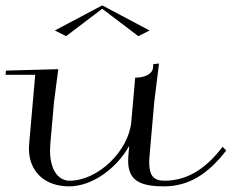

<svg xmlns="http://www.w3.org/2000/svg" viewBox="-21 -650 822 680"><path d="M185.4 -405 0 -400 -1.3 -385H103.7L82.2 -140C81.8 -134.4 81.5 -129 81.5 -123.7C81.5 -42.8 136.9 10 224.1 10C305.5 10 393 -54 436.7 -133.7L433.7 -100C433.2 -93.3 432.9 -86.9 432.9 -80.8C432.9 -14.9 468.8 10 559.1 10C645.6 10 713.7 -31 780.2 -117L767.4 -130C705.3 -49 639.6 -10 560.9 -10C523.2 -10 507.5 -28 507.5 -74.8C507.5 -82.4 507.9 -90.8 508.8 -100L525.4 -290L542.2 -425L522 -423L520.9 -410C519 -389 493.8 -375 457.8 -375L444.2 -220C435.1 -115 325.4 -10 225.9 -10C182.8 -10 156.2 -52 156.2 -117.1C156.2 -124.4 156.6 -132.1 157.2 -140L170.4 -290ZM339.2 -630 173.2 -542 213.2 -522 341 -619 468.8 -522 508.8 -542 342.8 -630Z"/></svg>

Font: Galberik
Style: Regular
Weight: 400
Designer: Gluk
Foundry: Gluk
Version: Version 0.50